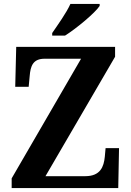

<svg xmlns="http://www.w3.org/2000/svg" viewBox="-20 -951 663 971"><path d="M244 -784V-771H309C368 -808 461 -886 484 -921V-931H336C316 -886 272 -825 244 -784ZM39 0H578L582 -202H514L510 -158C505 -108 488 -60 411 -60H210L562 -664V-714H62L57 -512H125L130 -565C134 -618 147 -654 206 -654H390L39 -49Z"/></svg>

Font: Noto Serif Bengali SemiCondensed
Style: Bold
Weight: 700
Width: 4
Designer: Juan Bruce, Universal Thirst, Indian Type Foundry and the Monotype Design Team.
Foundry: Monotype Imaging Inc.
Version: Version 2.003